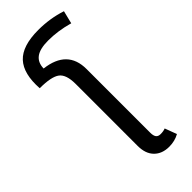

<svg xmlns="http://www.w3.org/2000/svg" viewBox="-282 -918 972 972"><g transform="rotate(-45 204.0 -431.5)"><path d="M231.9 -801.8Q172.4 -801.8 144.3 -781Q116.2 -760.3 115.2 -717.8Q267.1 -699.7 267.1 -562V-106Q267.1 -84.5 274.7 -74.2Q282.2 -64 299.8 -64Q319.3 -64 334 -69.8L357.9 -5.9Q325.7 12.2 285.2 12.2Q234.4 12.2 204.6 -18.1Q174.8 -48.3 174.8 -104V-547.9Q174.8 -615.7 144 -638.4Q113.3 -661.1 30.8 -661.1Q23.4 -771 71.5 -823Q119.6 -875 233.9 -875Q317.4 -875 393.1 -850.1L376 -780.8Q302.2 -801.8 231.9 -801.8Z"/></g></svg>

Font: FiraGO
Style: Regular
Weight: 400
Designer: bBox Type
Foundry: bBox Type GmbH
Version: Version 1.001;PS 001.001;hotconv 1.0.88;makeotf.lib2.5.64775